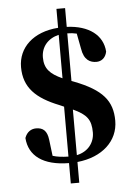

<svg xmlns="http://www.w3.org/2000/svg" viewBox="-63 -884 735 1061"><g transform="rotate(-5 305.0 -354.0)"><path d="M286 130H333V15C472 1 561 -82 561 -194C561 -304 508 -369 352 -429L339 -434V-698C358 -698 374 -696 391 -692L407 -608C417 -542 452 -527 486 -527C512 -527 537 -543 544 -579C538 -671 461 -729 339 -734V-838H291V-733C152 -723 68 -642 68 -534C68 -420 135 -357 261 -307L286 -296V-19C251 -20 224 -23 199 -31L188 -121C182 -171 160 -190 121 -190C95 -190 70 -176 58 -142C65 -42 143 16 286 17ZM333 -276C409 -241 432 -211 432 -140C432 -84 396 -36 333 -23ZM291 -453C222 -484 193 -516 193 -577C193 -636 231 -680 291 -694Z"/></g></svg>

Font: Noto Serif SC Black
Style: Regular
Weight: 900
Designer: Ryoko NISHIZUKA 西塚涼子 (kana & ideographs); Frank Grießhammer (Latin, Greek & Cyrillic); Wenlong ZHANG 张文龙 (bopomofo); San
Foundry: Adobe
Version: Version 2.001;hotconv 1.1.0;makeotfexe 2.6.0